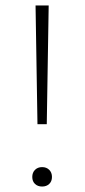

<svg xmlns="http://www.w3.org/2000/svg" viewBox="-20 -678 309 702"><path d="M117 -224 110 -658H158L151 -224ZM160 -5.5Q150 4 134 4Q118 4 108 -5.5Q98 -15 98 -31Q98 -47 108 -57Q118 -67 134 -67Q150 -67 160 -57Q170 -47 170 -31Q170 -15 160 -5.5Z"/></svg>

Font: EauTest Light
Style: Regular
Weight: 300
Designer: Christian Thalmann (Catharsis Fonts)
Version: Version 0.001;PS 000.001;hotconv 1.0.88;makeotf.lib2.5.64775